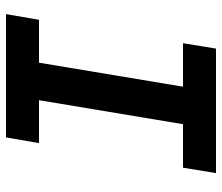

<svg xmlns="http://www.w3.org/2000/svg" viewBox="-70 -670 740 640"><g transform="rotate(-90 300.0 -350.0)"><path d="M43 0H458L476 -110H331L411 -590H554L573 -700H162L143 -590H286L206 -110H61Z"/></g></svg>

Font: CommitMono
Style: Bold Italic
Weight: 700
Monospace: yes
Designer: Eigil Nikolajsen
Foundry: Eigil Nikolajsen
Version: Version 1.143